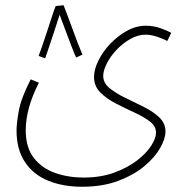

<svg xmlns="http://www.w3.org/2000/svg" viewBox="-20 -481 712 731"><path d="M43 16Q43 -13 52 -61Q61 -109 97 -179L128 -166Q78 -68 78 15Q78 81 109 120.5Q140 160 190 177.5Q240 195 298 195Q363 195 414 176.5Q465 158 501 130.5Q537 103 555.5 74Q574 45 574 24Q574 -1 550 -19Q526 -37 491 -53Q456 -69 421 -87Q386 -105 362 -129Q338 -153 338 -188Q338 -216 354.5 -250Q371 -284 399.5 -314Q428 -344 463 -363.5Q498 -383 535 -383Q565 -383 591.5 -373.5Q618 -364 632 -356L617 -325Q602 -333 578.5 -341Q555 -349 534 -349Q505 -349 476 -332.5Q447 -316 423.5 -291Q400 -266 386.5 -239Q373 -212 373 -192Q373 -165 397 -145.5Q421 -126 456 -109Q491 -92 526.5 -74.5Q562 -57 586 -34.5Q610 -12 610 20Q610 47 589.5 83Q569 119 528.5 152.5Q488 186 429 208Q370 230 292 230Q220 230 163.5 207Q107 184 75 136Q43 88 43 16ZM192 -458 222 -461Q228 -446 237.5 -421Q247 -396 257 -368Q267 -340 277 -314.5Q287 -289 294 -273L270 -262Q264 -274 252.5 -304Q241 -334 228.5 -367.5Q216 -401 207 -425Q198 -397 186.5 -361.5Q175 -326 165 -297Q155 -268 152 -259L127 -268Q131 -278 139.5 -302.5Q148 -327 158 -357.5Q168 -388 177 -415.5Q186 -443 192 -458Z"/></svg>

Font: Noto Sans Arabic Cond ExtLt
Style: Regular
Weight: 200
Width: 3
Designer: Monotype Design Team, Nadine Chahine, Nizar Qandah and Khaled Hosny
Foundry: Monotype Imaging Inc.
Version: Version 2.012; ttfautohint (v1.8.4.7-5d5b)